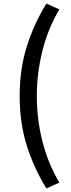

<svg xmlns="http://www.w3.org/2000/svg" viewBox="-20 -845 396 1064"><path d="M237 199Q167 85 128 -39.5Q89 -164 89 -313Q89 -461 128 -586Q167 -711 237 -825L309 -793Q245 -685 214.5 -561.5Q184 -438 184 -313Q184 -187 214.5 -64Q245 59 309 167Z"/></svg>

Font: Noto Sans TC Thin Medium
Style: Regular
Weight: 500
Version: Version 2.004-H2;hotconv 1.0.118;makeotfexe 2.5.65603